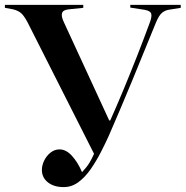

<svg xmlns="http://www.w3.org/2000/svg" viewBox="-23 -750 758 784"><path d="M237 14Q197 14 172.5 -5.5Q148 -25 148 -56Q148 -75 157.5 -94.5Q167 -114 183.5 -127Q200 -140 220 -140Q247 -140 271 -113.5Q295 -87 312 -47Q331 -67 342 -85Q353 -103 361 -122L91 -656Q76 -685 63.5 -696Q51 -707 30 -712L-3 -718V-730H317V-718L259 -712Q235 -710 230.5 -697Q226 -684 238 -659L423 -258H427Q450 -309 478 -376Q506 -443 534.5 -515.5Q563 -588 588 -656Q598 -682 594.5 -694Q591 -706 567 -710L509 -719V-730H715V-718L671 -711Q653 -709 639.5 -698.5Q626 -688 613 -656Q563 -533 517.5 -422.5Q472 -312 421 -195Q407 -164 388.5 -128Q370 -92 347.5 -59.5Q325 -27 297.5 -6.5Q270 14 237 14Z"/></svg>

Font: Literata 72pt SemiBold
Style: Regular
Weight: 600
Designer: Latin by Veronika Burian and Jose Scaglione. Greek by Irene Vlachou. Cyrillic by Vera Evstafieva.
Foundry: TypeTogether
Version: Version 3.002